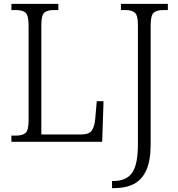

<svg xmlns="http://www.w3.org/2000/svg" viewBox="-20 -734 920 994"><path d="M560 240V203H568Q634 203 664 160.5Q694 118 694 13V-605Q694 -655 678 -668.5Q662 -682 629 -682H606V-714H849V-682H825Q792 -682 776 -668.5Q760 -655 760 -603V12Q760 98 737 148Q714 198 672 219Q630 240 571 240ZM39 0V-32H63Q96 -32 112 -45.5Q128 -59 128 -110V-603Q128 -655 112 -668.5Q96 -682 62 -682H39V-714H282V-682H259Q225 -682 209.5 -668.5Q194 -655 194 -605V-38H402Q442 -38 456 -59.5Q470 -81 473 -119L481 -210H516L509 0Z"/></svg>

Font: Noto Serif SemiCondensed Light
Style: Regular
Weight: 300
Width: 4
Designer: Monotype Design Team
Foundry: Monotype Imaging Inc.
Version: Version 2.013